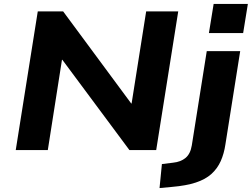

<svg xmlns="http://www.w3.org/2000/svg" viewBox="-20 -763 1280 976"><path d="M60 0 172 -705H301L647 -237H649L723 -705H886L774 0H638L297 -459H295L223 0ZM1042 -595 1066 -743H1240L1216 -595ZM791 193 803 71 860 64Q899 60 923.5 39.5Q948 19 955 -24L1031 -503H1201L1126 -30Q1119 18 1102 56Q1085 94 1054.5 121.5Q1024 149 975 165Q926 181 855 187Z"/></svg>

Font: Nunito Sans 7pt SemiExpanded ExtraBold
Style: Italic
Weight: 800
Width: 6
Italic angle: -9°
Designer: Vernon Adams
Foundry: Vernon Adams
Version: Version 3.101;gftools[0.9.27]